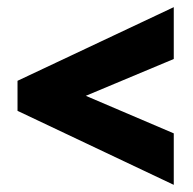

<svg xmlns="http://www.w3.org/2000/svg" viewBox="-20 -629 540 537"><path d="M466 -112 29 -319V-403L466 -609V-464L220 -361L466 -256Z"/></svg>

Font: Noto Sans Lao UI ExtCond Blk
Style: Regular
Weight: 900
Width: 2
Designer: Monotype Design Team
Foundry: Monotype Imaging Inc.
Version: Version 2.000; ttfautohint (v1.8.4.7-5d5b)